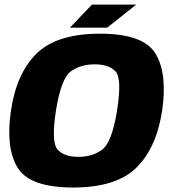

<svg xmlns="http://www.w3.org/2000/svg" viewBox="-20 -832 770 858"><path d="M306.5 6Q499.5 6 589.5 -82.8Q679.5 -171.5 704.5 -337.5Q729 -503.5 674.8 -592.5Q620.5 -681.5 427.5 -681.5Q234 -681.5 143.8 -593Q53.5 -504.5 29 -337.5Q4.5 -172 58.5 -83Q112.5 6 306.5 6ZM330.5 -131Q267.5 -131 237.8 -163.2Q208 -195.5 230 -337.5Q253 -482 296.8 -513.2Q340.5 -544.5 403.5 -544.5Q466 -544.5 496 -513.2Q526 -482 503 -337.5Q480 -195.5 436.5 -163.2Q393 -131 330.5 -131ZM292.5 -708.5H459L589 -811.5H391Z"/></svg>

Font: Anybody Thin ExtraBold
Style: Italic
Weight: 800
Italic angle: -10°
Version: Version 1.113;gftools[0.9.25]